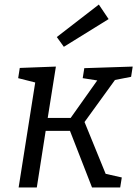

<svg xmlns="http://www.w3.org/2000/svg" viewBox="-20 -825 604 845"><path d="M557 -487 486 -473 352 -288 445 -60 516 -44 509 0H385L288 -249H181L142 0H62L135 -462L60 -481L67 -526L226 -532L190 -306H291L408 -471L344 -481L351 -525L564 -532ZM458 -741 261 -619 230 -662 415 -805Z"/></svg>

Font: Bitter Pro
Style: Italic
Weight: 400
Italic angle: -9°
Designer: Sol Matas, and Bitter project Authors
Foundry: Sol Matas
Version: Version 1.010